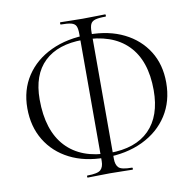

<svg xmlns="http://www.w3.org/2000/svg" viewBox="-88 -814 1013 1003"><g transform="rotate(-10 418.0 -313.0)"><path d="M296.8 99Q294.6 99 294.6 93.5Q294.6 88 296.8 88Q351.9 88 367.8 73Q383.8 58 383.8 27V-649Q383.8 -676 377.5 -689.5Q371.2 -703 352.4 -708Q333.5 -713 296.8 -713Q294.6 -713 294.6 -719Q294.6 -725 296.8 -725Q321.2 -725 351.7 -724Q382.2 -723 415 -723Q450.8 -723 481.3 -724Q511.8 -725 534.4 -725Q537.2 -725 537.2 -719Q537.2 -713 534.3 -713Q497.8 -713 479.4 -707.5Q461 -702 454.7 -687.5Q448.4 -673 448.4 -647V27Q448.4 58 463.4 73Q478.3 88 534.3 88Q537.2 88 537.2 93.5Q537.2 99 534.4 99Q510.8 99 480.8 98Q450.8 97 415 97Q382.2 97 351.7 98Q321.2 99 296.8 99ZM403.4 12Q296.8 12 217.2 -28.5Q137.6 -69 93.3 -142Q49 -215 49 -312Q49 -409 96.9 -482Q144.8 -555 230.8 -595.5Q316.8 -636 431.4 -636Q538.6 -636 618.2 -596.5Q697.8 -557 742.4 -486Q787 -415 787 -319Q787 -220 739.2 -145.5Q691.4 -71 605 -29.5Q518.6 12 403.4 12ZM432.4 -8Q570.1 -8 642.8 -81Q715.6 -154 715.6 -291Q715.6 -449 633.6 -531.5Q551.7 -614 396.4 -614Q263.6 -614 192 -545.5Q120.4 -477 120.4 -346Q120.4 -181 201.2 -94.5Q282 -8 432.4 -8Z"/></g></svg>

Font: Cormorant Infant Light
Style: Regular
Weight: 300
Designer: Christian Thalmann (Catharsis Fonts)
Foundry: Catharsis Fonts
Version: Version 4.001